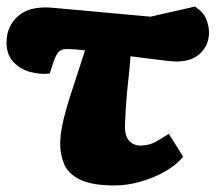

<svg xmlns="http://www.w3.org/2000/svg" viewBox="-35 -553 667 587"><path d="M315 14Q246 14 209.5 -4Q173 -22 161 -51.5Q149 -81 149 -113Q149 -139 156 -173Q163 -207 180 -260.5Q197 -314 225 -399Q209 -401 195 -402Q181 -403 171 -403Q159 -404 148.5 -397.5Q138 -391 129 -365L117 -328Q86 -325 56 -333.5Q26 -342 5.5 -364Q-15 -386 -15 -423Q-15 -473 21 -504.5Q57 -536 129 -529L425 -502L561 -533Q588 -515 596 -493.5Q604 -472 604 -454Q604 -416 578 -390.5Q552 -365 505 -365Q493 -365 471.5 -367.5Q450 -370 422.5 -373.5Q395 -377 364 -381Q363 -365 361.5 -349.5Q360 -334 358.5 -319.5Q357 -305 355.5 -291.5Q354 -278 353 -265.5Q352 -253 351 -241.5Q350 -230 349.5 -219.5Q349 -209 348.5 -199.5Q348 -190 347.5 -181.5Q347 -173 347 -165Q347 -137 360 -122.5Q373 -108 395 -108Q419 -108 439 -118.5Q459 -129 481 -144L525 -74Q505 -49 470 -29Q435 -9 394.5 2.5Q354 14 315 14Z"/></svg>

Font: Literata 18pt Black
Style: Italic
Weight: 900
Italic angle: -2°
Designer: Latin by Veronika Burian and Jose Scaglione. Greek by Irene Vlachou. Cyrillic by Vera Evstafieva
Foundry: TypeTogether
Version: Version 3.103;gftools[0.9.29]